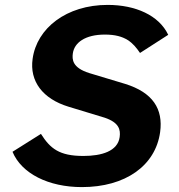

<svg xmlns="http://www.w3.org/2000/svg" viewBox="-20 -753 730 783"><path d="M314 10C491 10 614 -77 633 -214C646 -309 603 -376 490 -411L344 -455C274 -477 274 -511 277 -535C283 -579 327 -612 408 -612C492 -612 523 -578 551 -537L666 -611C628 -691 532 -733 419 -733C251 -733 130 -638 113 -513C100 -422 154 -350 259 -318L407 -273C466 -253 472 -224 468 -194C460 -136 394 -117 320 -117C222 -117 185 -147 147 -207L31 -134C68 -45 178 10 314 10Z"/></svg>

Font: United Sans
Style: Bold Italic
Weight: 700
Italic angle: -8°
Designer: Pablo Impallari, Rodrigo Fuenzalida (Modified by Dan O. Williams)
Version: Version 1.000;PS 001.000;hotconv 1.0.88;makeotf.lib2.5.64775